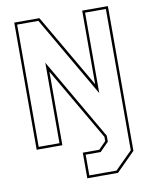

<svg xmlns="http://www.w3.org/2000/svg" viewBox="-97 -771 817 1041"><g transform="rotate(-10 312.0 -250.0)"><path d="M298 200V59H388.5L428.5 18.5V-5L196 -405V0H54.5V-700H193L428.5 -295V-700H570V97L467 200ZM311.5 186.5H461L556.5 91.5V-686.5H442V-243.5L185 -686.5H68V-13.5H182.5V-456.5L442 -9V24L394 72.5H311.5Z"/></g></svg>

Font: Tourney Thin
Style: Regular
Weight: 100
Designer: Tyler Finck
Foundry: Etcetera Type Co
Version: Version 1.015